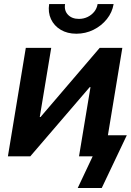

<svg xmlns="http://www.w3.org/2000/svg" viewBox="-20 -772 646 948"><path d="M495.6 0H370.1L426.8 -341.8H422.9L129.4 0H19L107.4 -535.6H232.9L176.3 -194.3H180.2L472.2 -535.6H584ZM356.9 -605.5Q312.5 -605.5 279.8 -625Q247.1 -644.5 231.7 -677.7Q216.3 -710.9 222.7 -752H301.3Q295.9 -720.2 315.4 -699.5Q335 -678.7 369.6 -678.7Q392.6 -678.7 412.4 -688.2Q432.1 -697.8 445.3 -714.1Q458.5 -730.5 461.9 -752H541Q534.2 -710.9 507.6 -677.7Q481 -644.5 441.7 -625Q402.3 -605.5 356.9 -605.5ZM363.8 156.2 437.5 0H400.4L418 -104H606L482.4 156.2Z"/></svg>

Font: Inter 20pt SemiBold
Style: Italic
Weight: 600
Italic angle: -9.3988°
Version: Version 4.001;git-66647c0bb